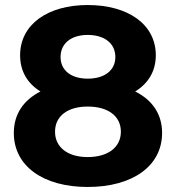

<svg xmlns="http://www.w3.org/2000/svg" viewBox="-20 -732 700 764"><path d="M518 -368C570 -400 600 -449 600 -512C600 -635 490 -712 329 -712C170 -712 60 -635 60 -512C60 -449 89 -400 141 -368C74 -334 35 -278 35 -203C35 -71 152 12 329 12C507 12 625 -71 625 -203C625 -278 586 -334 518 -368ZM329 -593C395 -593 439 -560 439 -505C439 -452 396 -419 329 -419C263 -419 221 -452 221 -505C221 -560 264 -593 329 -593ZM329 -107C249 -107 199 -146 199 -208C199 -270 249 -308 329 -308C410 -308 461 -270 461 -208C461 -146 410 -107 329 -107Z"/></svg>

Font: Talent SemiBold
Style: Bold
Weight: 700
Designer: Mike Powis
Version: Version 1.001;hotconv 1.0.109;makeotfexe 2.5.65596